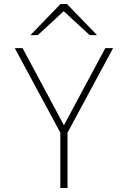

<svg xmlns="http://www.w3.org/2000/svg" viewBox="-20 -941 640 961"><path d="M282 -277 54 -700H93L300 -314L507 -700H546L318 -277V0H282ZM299 -885 169 -765H132L283 -921H315L466 -765H429Z"/></svg>

Font: Overpass Thin
Style: Regular
Weight: 100
Designer: Delve Withrington, Thomas Jockin
Foundry: Delve Fonts
Version: Version 3.000;DELV;Overpass